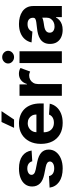

<svg xmlns="http://www.w3.org/2000/svg" viewBox="803 -1620 828 2474"><g transform="rotate(-90 1217.0 -383.0)"><path d="M514.2 -389.9 375.7 -381.4Q372.2 -399.1 360.4 -413.5Q348.7 -427.9 329.7 -436.6Q310.7 -445.3 284.4 -445.3Q249.3 -445.3 225.1 -430.6Q201 -415.8 201 -391.3Q201 -371.8 216.6 -358.3Q232.2 -344.8 270.2 -336.6L369 -316.8Q448.5 -300.4 487.6 -264.2Q526.6 -228 526.6 -169Q526.6 -115.4 495.2 -74.9Q463.8 -34.4 409.3 -11.9Q354.8 10.7 283.7 10.7Q175.4 10.7 111.3 -34.6Q47.2 -79.9 36.2 -158L185 -165.8Q191.8 -132.8 217.7 -115.6Q243.6 -98.4 284.1 -98.4Q323.9 -98.4 348.2 -113.8Q372.5 -129.3 372.9 -153.8Q372.5 -174.4 355.5 -187.7Q338.4 -201 302.9 -208.1L208.5 -226.9Q128.6 -242.9 89.7 -282.3Q50.8 -321.7 50.8 -382.8Q50.8 -435.4 79.4 -473.4Q108 -511.4 160 -532Q212 -552.6 282 -552.6Q385.3 -552.6 444.8 -508.9Q504.3 -465.2 514.2 -389.9Z M870.7 10.7Q786.6 10.7 726 -23.6Q665.5 -57.9 632.8 -120.9Q600.1 -183.9 600.1 -270.2Q600.1 -354.4 632.8 -418Q665.5 -481.5 725 -517Q784.4 -552.6 864.7 -552.6Q918.7 -552.6 965.4 -535.3Q1012.1 -518.1 1047.1 -483.7Q1082 -449.2 1101.6 -397.2Q1121.1 -345.2 1121.1 -275.6V-234H660.5V-327.8H978.7Q978.7 -360.4 964.5 -385.7Q950.3 -410.9 925.2 -425.2Q900.2 -439.6 867.2 -439.6Q832.7 -439.6 806.3 -423.8Q779.8 -408 764.9 -381.6Q750 -355.1 749.6 -322.8V-233.7Q749.6 -193.2 764.7 -163.7Q779.8 -134.2 807.5 -118.3Q835.2 -102.3 873.2 -102.3Q898.4 -102.3 919.4 -109.4Q940.3 -116.5 955.3 -130.7Q970.2 -144.9 978 -165.5L1117.9 -156.2Q1107.2 -105.8 1074.4 -68.4Q1041.5 -30.9 989.9 -10.1Q938.2 10.7 870.7 10.7ZM806.8 -615.8 882.1 -777.3H1022L913.7 -615.8Z M1219.8 0V-545.5H1366.5V-450.3H1372.2Q1387.1 -501.1 1422.2 -527.2Q1457.4 -553.3 1503.2 -553.3Q1525.2 -553.3 1544 -547.9Q1562.9 -542.6 1577.8 -533.4L1532.3 -408.4Q1521.7 -413.7 1509.1 -417.4Q1496.4 -421.2 1480.8 -421.2Q1450.3 -421.2 1425.4 -406.8Q1400.6 -392.4 1386 -367.2Q1371.4 -342 1371.1 -308.6V0Z M1641.7 0V-545.5H1793V0ZM1717.7 -615.8Q1683.9 -615.8 1660 -638.3Q1636 -660.9 1636 -692.5Q1636 -723.7 1660 -746.3Q1683.9 -768.8 1717.7 -768.8Q1751.4 -768.8 1775.4 -746.3Q1799.4 -723.7 1799.4 -692.5Q1799.4 -660.9 1775.4 -638.3Q1751.4 -615.8 1717.7 -615.8Z M2069.2 10.3Q2017 10.3 1976.2 -8Q1935.4 -26.3 1911.8 -62.3Q1888.1 -98.4 1888.1 -152.3Q1888.1 -197.8 1904.8 -228.7Q1921.5 -259.6 1950.3 -278.4Q1979 -297.2 2015.8 -306.8Q2052.6 -316.4 2093 -320.3Q2140.6 -325.3 2169.7 -329.7Q2198.9 -334.2 2212 -343Q2225.1 -351.9 2225.1 -369.3V-371.4Q2225.1 -405.2 2204 -423.7Q2182.9 -442.1 2144.2 -442.1Q2103.3 -442.1 2079.2 -424.2Q2055 -406.2 2047.2 -379.3L1907.3 -390.6Q1918 -440.3 1949.2 -476.7Q1980.5 -513.1 2030 -532.8Q2079.5 -552.6 2144.9 -552.6Q2190.3 -552.6 2232.1 -541.9Q2273.8 -531.2 2306.3 -508.9Q2338.8 -486.5 2357.6 -451.5Q2376.4 -416.5 2376.4 -367.9V0H2233V-75.6H2228.7Q2215.6 -50.1 2193.5 -30.7Q2171.5 -11.4 2140.6 -0.5Q2109.7 10.3 2069.2 10.3ZM2112.6 -94.1Q2146 -94.1 2171.5 -107.4Q2197.1 -120.7 2211.6 -143.5Q2226.2 -166.2 2226.2 -195V-252.8Q2219.1 -248.2 2206.9 -244.5Q2194.6 -240.8 2179.3 -237.7Q2164.1 -234.7 2148.8 -232.4Q2133.5 -230.1 2121.1 -228.3Q2094.5 -224.4 2074.6 -215.9Q2054.7 -207.4 2043.7 -193Q2032.7 -178.6 2032.7 -157.3Q2032.7 -126.4 2055.2 -110.3Q2077.8 -94.1 2112.6 -94.1Z"/></g></svg>

Font: InterMG
Style: Bold
Weight: 700
Designer: Rasmus Andersson
Foundry: rsms
Version: Version 3.019;December 26, 2023;FontCreator 15.0.0.2955 64-b